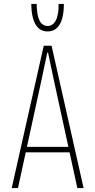

<svg xmlns="http://www.w3.org/2000/svg" viewBox="-20 -963 488 983"><path d="M40 0 204 -729H244L408 0H376L255 -556L226 -694H222L193 -556L72 0ZM105 -183 111 -211H337L343 -183ZM224 -802Q183 -802 162 -838Q141 -874 140 -943H168Q168 -887 182 -858.5Q196 -830 224 -830Q251 -830 266 -859Q281 -888 280 -943H307Q307 -897 297.5 -865.5Q288 -834 269.5 -818Q251 -802 224 -802Z"/></svg>

Font: Hubot Sans Condensed ExtraLight
Style: Regular
Weight: 200
Width: 3
Designer: Deni Anggara
Foundry: GitHub, Inc., Subsidiary of Microsoft Corporation
Version: Version 2.000